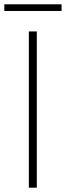

<svg xmlns="http://www.w3.org/2000/svg" viewBox="-24 -872 306 892"><path d="M110 0H147V-726H110ZM-4 -821H262V-852H-4Z"/></svg>

Font: Noto Sans Japanese Thin
Style: Regular
Weight: 100
Designer: Ryoko NISHIZUKA (kana & ideographs); Paul D. Hunt (Latin, Greek & Cyrillic); Wenlong ZHANG (bopomofo); Sandoll Communica
Foundry: Adobe Systems Incorporated
Version: Version 1.000;PS 1;hotconv 1.0.78;makeotf.lib2.5.61930